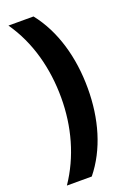

<svg xmlns="http://www.w3.org/2000/svg" viewBox="-167 -786 671 1001"><g transform="rotate(-20 168.0 -286.0)"><path d="M297 -282C297 -453 252 -613 159 -730H20C109 -603 150 -446 150 -283C150 -124 108 30 21 158H159C253 42 297 -113 297 -282Z"/></g></svg>

Font: Noto Sans Lao SemiCondensed ExtraBold
Style: Regular
Weight: 800
Width: 4
Designer: Monotype Design Team
Foundry: Monotype Imaging Inc.
Version: Version 2.003